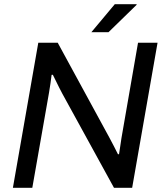

<svg xmlns="http://www.w3.org/2000/svg" viewBox="-20 -888 776 908"><path d="M412.1 -735.8 522.9 -868.2H626V-865.2L493.2 -735.8ZM41 0 161.1 -686H252.9L498 -235.8Q519.5 -195.8 538.1 -158.2L543 -159.2Q544.9 -170.9 548.8 -197.3Q552.7 -223.6 554.2 -233.9L632.8 -686H725.1L605 0H519L274.9 -444.8Q266.1 -460.4 230 -534.2H224.1Q219.7 -497.1 211.9 -450.2L132.8 0Z"/></svg>

Font: Archivo
Style: Italic
Weight: 400
Italic angle: -10°
Designer: Hector Gatti
Foundry: Omnibus-Type
Version: Version 2.001